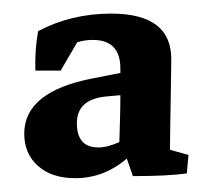

<svg xmlns="http://www.w3.org/2000/svg" viewBox="-20 -506 310 278"><path d="M88.9 -248Q55.2 -248 35.2 -265.6Q15.1 -283.2 15.1 -312.5Q15.1 -373.5 114.7 -392.6L154.3 -400.4V-406.7Q154.3 -448.2 114.3 -448.2Q102.5 -448.2 91.8 -444.8L67.9 -403.8H31.2Q30.3 -434.6 35.2 -460.9Q83 -486.3 141.1 -486.3Q228 -486.3 228 -420.4Q228 -409.2 227.5 -382.8Q227.1 -356.4 226.6 -329.6Q226.1 -302.7 226.1 -291V-289.1L252.9 -281.7L250.5 -254.9Q222.7 -251 172.4 -251L163.6 -276.4Q130.4 -248 88.9 -248ZM91.3 -327.6Q91.3 -292.5 122.6 -292.5Q135.7 -292.5 152.8 -300.3Q153.3 -317.4 153.8 -334.7Q154.3 -352.1 154.3 -368.2L132.8 -366.2Q91.3 -361.8 91.3 -327.6Z"/></svg>

Font: Markazi Text SemiBold
Style: Regular
Weight: 600
Designer: Borna Izadpanah (Arabic designer), Fiona Ross (Arabic design director) and Florian Runge (Latin designer)
Foundry: Borna Izadpanah and Florian Runge
Version: Version 1.001; ttfautohint (v1.8.3)